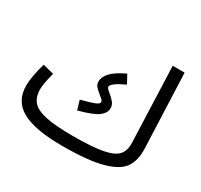

<svg xmlns="http://www.w3.org/2000/svg" viewBox="-152 -913 1186 1132"><g transform="rotate(30 441.0 -346.5)"><path d="M390 21Q207 21 118.5 -27Q30 -75 30 -182Q30 -239 58 -339L133 -320Q112 -241 112 -205Q112 -151 139 -120Q166 -89 231.5 -75Q297 -61 416 -61Q548 -61 618 -74.5Q688 -88 714.5 -117.5Q741 -147 739 -200L720 -714H801L821 -209Q824 -131 792 -82Q760 -33 665.5 -6Q571 21 390 21ZM462 -317Q462 -325 455.5 -331.5Q449 -338 433 -351Q411 -368 399 -382Q387 -396 387 -416Q387 -446 414.5 -476.5Q442 -507 511 -540L542 -483Q453 -441 453 -418Q453 -412 458 -406Q463 -400 470 -394.5Q477 -389 479 -387Q502 -368 515 -351.5Q528 -335 528 -313Q528 -281 494.5 -255.5Q461 -230 364 -204L345 -267Q411 -284 436.5 -294.5Q462 -305 462 -317Z"/></g></svg>

Font: Noto Sans Arabic
Style: Regular
Weight: 400
Designer: Nadine Chahine
Foundry: Monotype Imaging Inc.
Version: Version 1.001